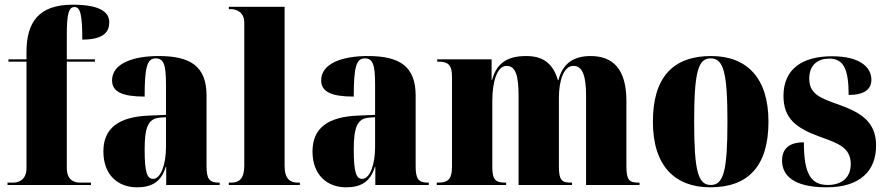

<svg xmlns="http://www.w3.org/2000/svg" viewBox="-20 -789 3778 819"><path d="M12 0H368V-10H321C301 -10 265 -17 265 -72V-526H385V-536H265V-641C265 -730 273 -759 298 -759C323 -759 331 -725 331 -620C426 -620 446 -656 446 -694C446 -729 421 -769 290 -769C145 -769 93 -694 93 -567V-536H16V-526H93V-72C93 -17 53 -10 37 -10H12Z M564 10C623 10 667 -10 687 -77H689V0H917V-10H913C873 -10 861 -26 861 -80V-381C861 -506 793 -550 657 -550C549 -550 458 -519 458 -446C458 -397 503 -377 597 -377C597 -501 607 -540 644 -540C678 -540 688 -514 688 -430V-299L616 -296C486 -291 421 -242 421 -143C421 -42 484 10 564 10ZM633 -26C608 -26 597 -52 597 -151C597 -246 612 -283 661 -287L688 -289V-161C688 -88 666 -26 633 -26Z M956 0H1259V-10H1250C1218 -10 1194 -26 1194 -81V-760H956V-750H967C980 -750 1022 -743 1022 -692V-81C1022 -26 999 -10 967 -10H956Z M1456 10C1515 10 1559 -10 1579 -77H1581V0H1809V-10H1805C1765 -10 1753 -26 1753 -80V-381C1753 -506 1685 -550 1549 -550C1441 -550 1350 -519 1350 -446C1350 -397 1395 -377 1489 -377C1489 -501 1499 -540 1536 -540C1570 -540 1580 -514 1580 -430V-299L1508 -296C1378 -291 1313 -242 1313 -143C1313 -42 1376 10 1456 10ZM1525 -26C1500 -26 1489 -52 1489 -151C1489 -246 1504 -283 1553 -287L1580 -289V-161C1580 -88 1558 -26 1525 -26Z M1843 0H2139V-10H2136C2097 -10 2080 -19 2080 -75V-359C2080 -439 2100 -508 2141 -508C2180 -508 2192 -465 2192 -380V0H2420V-10H2416C2377 -10 2364 -19 2364 -80V-371C2364 -446 2385 -508 2426 -508C2465 -508 2480 -465 2480 -380V0H2708V-10H2704C2665 -10 2652 -19 2652 -80V-358C2652 -493 2596 -550 2499 -550C2422 -550 2379 -514 2362 -447H2360C2337 -524 2291 -550 2224 -550C2139 -550 2097 -515 2079 -448H2077V-536H1845V-526H1848C1887 -526 1908 -517 1908 -462V-78C1908 -19 1886 -10 1847 -10H1843Z M3010 10C3173 10 3258 -82 3258 -270C3258 -458 3165 -550 3013 -550C2850 -550 2765 -458 2765 -270C2765 -82 2858 10 3010 10ZM3012 0C2958 0 2941 -58 2941 -270C2941 -482 2958 -540 3011 -540C3066 -540 3083 -482 3083 -270C3083 -58 3066 0 3012 0Z M3506 10C3650 10 3717 -61 3717 -168C3717 -270 3652 -309 3557 -343C3474 -372 3432 -390 3432 -454C3432 -516 3473 -539 3517 -539C3577 -539 3600 -497 3600 -384C3667 -384 3697 -408 3697 -449C3697 -501 3650 -549 3529 -549C3404 -549 3322 -496 3322 -380C3322 -284 3375 -242 3482 -204C3555 -178 3609 -159 3609 -89C3609 -30 3569 0 3511 0C3437 0 3409 -51 3409 -182C3358 -182 3316 -164 3316 -104C3316 -42 3363 10 3506 10Z"/></svg>

Font: Noto Serif Display Condensed Black
Style: Regular
Weight: 900
Width: 3
Designer: Monotype Design Team
Foundry: Monotype Imaging Inc.
Version: Version 2.009